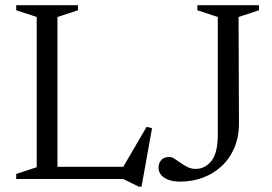

<svg xmlns="http://www.w3.org/2000/svg" viewBox="-20 -690 1047 740"><path d="M525.5 29.5H515L455.5 0H151.5V-47H517.5L446.5 -32.5L545 -201L566 -196ZM201.5 -624.5V0H42.5V-19.5L121.5 -45.5V-624.5L42.5 -650.5V-670H280.5V-650.5ZM901 -215Q901 -161.5 883 -119.8Q865 -78 833.5 -49Q802 -20 761 -5Q720 10 673.5 10Q649.5 10 630.8 3.5Q612 -3 601.5 -15.2Q591 -27.5 591 -44Q591 -60.5 601.2 -72.8Q611.5 -85 633 -85Q642 -85 652.8 -78Q663.5 -71 676.2 -62Q689 -53 703.2 -46Q717.5 -39 734 -39Q769.5 -39 794.5 -69.2Q819.5 -99.5 819.5 -172.5V-624.5L740.5 -650.5V-670H978V-650.5L899.5 -624.5Z"/></svg>

Font: Newsreader 16pt
Style: Regular
Weight: 400
Designer: Hugues Gentile
Foundry: Production Type
Version: Version 1.003